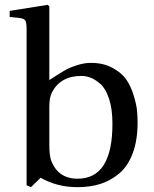

<svg xmlns="http://www.w3.org/2000/svg" viewBox="-20 -762 638 794"><path d="M20 -692V-717L177 -742L184 -736V-431Q187 -433 214.5 -450.5Q242 -468 257 -476Q272 -484 300.5 -493Q329 -502 356 -502Q407 -502 445 -481.5Q483 -461 502 -433.5Q521 -406 532.5 -368.5Q544 -331 546.5 -306Q549 -281 549 -256Q549 -182 529 -128.5Q509 -75 473.5 -45Q438 -15 395.5 -1.5Q353 12 300 12Q216 12 148 -27L108 12L90 4V-642Q90 -670 84 -678Q78 -686 58 -688ZM184 -163Q184 -121 191 -100Q219 -23 301 -23Q445 -23 445 -250Q445 -311 431 -353.5Q417 -396 395 -415Q373 -434 354 -441Q335 -448 316 -448Q229 -448 194 -378Q184 -358 184 -321Z"/></svg>

Font: Linguistics Pro
Style: Regular
Weight: 400
Designer: Stefan Peev, Context Ltd
Foundry: Stefan Peev, Context Ltd
Version: Version 001.000